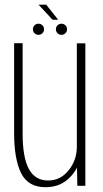

<svg xmlns="http://www.w3.org/2000/svg" viewBox="-20 -776 431 802"><path d="M303 0 301.5 -75.5Q292 -57 276.5 -40Q236 6 170 6Q97.5 6 68.2 -52.8Q39 -111.5 39 -220V-595.5H74.5V-218.5Q74.5 -117.5 100.8 -69.8Q127 -22 181 -22Q233 -22 267 -65Q299.5 -105.5 301 -159V-595H336.5V0ZM140.5 -630.5Q131 -630.5 124.2 -637.2Q117.5 -644 117.5 -653.5Q117.5 -663.5 124.2 -670.2Q131 -677 140.5 -677Q150.5 -677 157.2 -670.2Q164 -663.5 164 -653.5Q164 -644 157.2 -637.2Q150.5 -630.5 140.5 -630.5ZM237 -630.5Q227 -630.5 220.2 -637.2Q213.5 -644 213.5 -653.5Q213.5 -663.5 220.2 -670.2Q227 -677 237 -677Q246.5 -677 253.2 -670.2Q260 -663.5 260 -653.5Q260 -644 253.2 -637.2Q246.5 -630.5 237 -630.5ZM199.5 -693.5 141 -756.5H173L223 -693.5Z"/></svg>

Font: Anybody ExtraLight
Style: Regular
Weight: 200
Designer: Tyler Finck
Foundry: Etcetera Type Company
Version: Version 1.010; ttfautohint (v1.8.3) -l 8 -r 50 -G 200 -x 14 